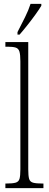

<svg xmlns="http://www.w3.org/2000/svg" viewBox="-20 -979 254 999"><path d="M8 0V-24H12Q45 -24 61 -28.5Q77 -33 81.5 -48.5Q86 -64 86 -98V-660Q86 -695 81 -711Q76 -727 61.5 -731.5Q47 -736 20 -736H8V-760H127V-98Q127 -64 131.5 -48.5Q136 -33 152 -28.5Q168 -24 201 -24H206V0ZM71 -812Q93 -855 110.5 -890Q128 -925 139 -959H195V-949Q185 -932 166 -905.5Q147 -879 124.5 -850.5Q102 -822 82 -799H71Z"/></svg>

Font: Noto Serif Myanmar ExtraCondensed ExtraLight
Style: Regular
Weight: 200
Width: 2
Designer: Ben Mitchell and the Monotype Design Team
Foundry: Monotype Imaging Inc.
Version: Version 2.106; ttfautohint (v1.8.4.7-5d5b)